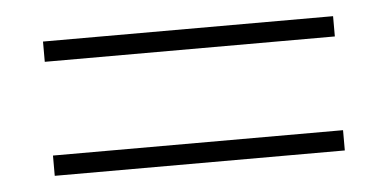

<svg xmlns="http://www.w3.org/2000/svg" viewBox="-30 -381 610 302"><g transform="rotate(-5 275.0 -230.0)"><path d="M46 -304V-336H504V-304ZM46 -124V-156H504V-124Z"/></g></svg>

Font: EauTestSC Light
Style: Regular
Weight: 300
Designer: Christian Thalmann (Catharsis Fonts)
Version: Version 0.001;PS 000.001;hotconv 1.0.88;makeotf.lib2.5.64775